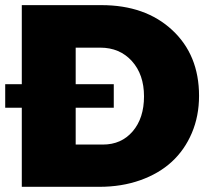

<svg xmlns="http://www.w3.org/2000/svg" viewBox="-25 -721 807 741"><path d="M366.2 -701.2Q536.1 -701.2 639.6 -605Q743.2 -508.8 743.2 -351.1Q743.2 -272.9 715.3 -207.5Q687.5 -142.1 637.7 -96.4Q587.9 -50.8 516.1 -25.4Q444.3 0 358.9 0H59.1V-305.2H-4.9V-396H59.1V-701.2ZM372.1 -163.1Q443.4 -163.1 487.1 -214.1Q530.8 -265.1 530.8 -349.1Q530.8 -433.6 483.9 -485.4Q437 -537.1 361.8 -537.1H267.1V-396H414.1V-305.2H267.1V-163.1Z"/></svg>

Font: Montserrat-Arabic ExtraBold
Style: Regular
Weight: 800
Designer: Mohamed Gaber
Foundry: Kief Type Foundry
Version: Version 5.008;PS 005.008;hotconv 1.0.88;makeotf.lib2.5.64775